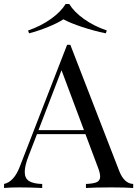

<svg xmlns="http://www.w3.org/2000/svg" viewBox="-27 -936 683 956"><path d="M0 0ZM504.9 -784.2 499.5 -770Q439 -782.7 380.9 -802Q322.8 -821.3 288.6 -839.8Q260.3 -821.3 213.1 -802Q166 -782.7 117.7 -770L112.8 -784.2Q176.8 -806.2 226.3 -841.6Q275.9 -877 299.8 -916H317.9Q341.3 -877 390.9 -841.6Q440.4 -806.2 504.9 -784.2ZM636.2 -20V0Q595.2 -2.9 528.8 -2.9Q443.4 -2.9 400.9 0V-20Q439 -21.5 455.3 -29.3Q471.7 -37.1 471.7 -57.1Q471.7 -74.2 460 -104L398.4 -268.1H157.2L116.2 -162.1Q96.2 -111.3 96.2 -80.1Q96.2 -48.3 117.4 -34.7Q138.7 -21 183.1 -20V0Q126 -2.9 67.9 -2.9Q22.9 -2.9 -6.8 0V-20Q43 -31.2 71.8 -106.9L307.1 -712.9H323.2L566.9 -84Q591.3 -22 636.2 -20ZM279.3 -586.4 164.6 -288.1H391.1Z"/></svg>

Font: TypoPRO Playfair Display
Style: Regular
Weight: 400
Designer: Claus Eggers Sørensen
Foundry: Claus Eggers Sørensen
Version: Version 1.004;PS 001.004;hotconv 1.0.70;makeotf.lib2.5.58329